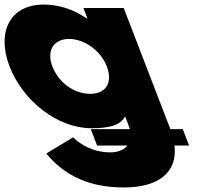

<svg xmlns="http://www.w3.org/2000/svg" viewBox="-90 -548 866 843"><path d="M113.3 126C215.4 251 347.7 275 454.7 275C601.4 275 690.2 212.5 676.2 91H740.3L712.6 19H658C657.4 17.3 656.8 15.7 656.1 14L453.1 -513H276.1L293.8 -467H290.8C233.8 -506 170.3 -528 102.3 -528C-47.7 -528 -105.7 -406 -47.9 -256C9.9 -106 161.5 15 311.5 15C381.5 15 437.7 5 459.5 -37L474.1 1C476.6 7.3 478.5 13.3 480 19H308.6L336.3 91H469.9C452.4 112.7 421.6 121 395.4 121C318.4 121 261.9 86 230.9 55ZM140.1 -256C112.8 -327 146.5 -377 213.5 -377C279.5 -377 351.8 -327 379.1 -256C406.1 -186 375.4 -136 306.4 -136C234.4 -136 167.1 -186 140.1 -256Z"/></svg>

Font: Hussar
Style: BdOpOblFour
Weight: 700
Foundry: Cannot Into Space Fonts
Version: Version 2.00